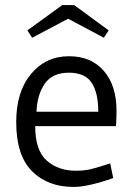

<svg xmlns="http://www.w3.org/2000/svg" viewBox="-20 -732 529 758"><path d="M438 -234H119Q119 -138 164.5 -98Q210 -58 279 -58Q290 -58 299.5 -58.5Q309 -59 319.5 -60.5Q330 -62 336 -63.5Q342 -65 354.5 -68.5Q367 -72 372 -73.5Q377 -75 393 -80Q409 -85 415 -87L427 -29Q327 6 271 6Q168 6 106 -56.5Q44 -119 44 -250Q44 -370 102.5 -440Q161 -510 252 -510Q340 -510 390 -452Q440 -394 440 -295Q440 -268 438 -234ZM124 -291H368Q368 -365 342 -405Q316 -445 252 -445Q187 -445 157 -402Q127 -359 124 -291ZM226 -712H273L409 -612L390 -583L249 -658L107 -583L88 -612Z"/></svg>

Font: Gudea
Style: Regular
Weight: 400
Designer: Agustina Mingote
Foundry: Agustina Mingote
Version: Version 1.002